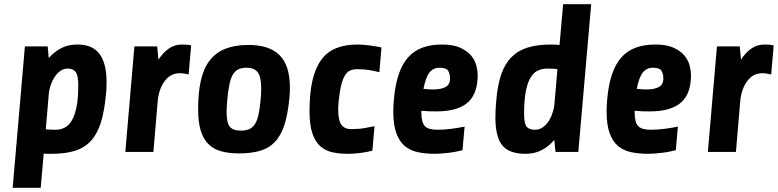

<svg xmlns="http://www.w3.org/2000/svg" viewBox="-20 -720 3687 910"><path d="M40 170 98 -500H206L211 -445Q237 -474 269.5 -491.5Q302 -509 347 -509Q418 -509 451.5 -464.5Q485 -420 485 -332Q485 -321 484.5 -303Q484 -285 482 -272Q475 -193 458 -139Q441 -85 410.5 -52Q380 -19 334.5 -5Q289 9 225 9Q214 9 204.5 9Q195 9 187 8L173 170ZM302 -395Q282 -395 267 -384.5Q252 -374 240.5 -357.5Q229 -341 222 -321.5Q215 -302 212 -284L197 -107Q209 -106 221 -105.5Q233 -105 244 -105Q266 -105 285.5 -114.5Q305 -124 319.5 -147.5Q334 -171 342.5 -212Q351 -253 351 -316Q351 -363 338.5 -379Q326 -395 302 -395Z M574 0 617 -500H725L731 -437Q752 -470 779.5 -489.5Q807 -509 842 -509Q858 -509 868 -508Q878 -507 886 -505L874 -367Q852 -373 831 -373Q788 -373 760 -335Q732 -297 727 -236L707 0Z M1354 -305Q1354 -294 1353.5 -283Q1353 -272 1352 -260Q1345 -181 1328.5 -129.5Q1312 -78 1283 -47.5Q1254 -17 1212 -5Q1170 7 1113 7Q1066 7 1030 -2.5Q994 -12 969 -36Q944 -60 931.5 -100.5Q919 -141 919 -202Q919 -281 932 -338.5Q945 -396 974 -433.5Q1003 -471 1048.5 -489Q1094 -507 1158 -507Q1256 -507 1305 -458.5Q1354 -410 1354 -305ZM1215 -245Q1218 -277 1218 -300Q1218 -356 1201.5 -377.5Q1185 -399 1148 -399Q1126 -399 1110 -391.5Q1094 -384 1083.5 -366Q1073 -348 1067 -318.5Q1061 -289 1057 -245Q1054 -212 1054 -188Q1054 -138 1069 -119.5Q1084 -101 1122 -101Q1145 -101 1161 -108Q1177 -115 1188 -131.5Q1199 -148 1205 -175.5Q1211 -203 1215 -245Z M1745 -6Q1720 1 1688 5Q1656 9 1629 9Q1588 9 1554.5 1.5Q1521 -6 1497 -28Q1473 -50 1460 -89.5Q1447 -129 1447 -193Q1447 -279 1461 -339Q1475 -399 1503 -437Q1531 -475 1574 -492Q1617 -509 1675 -509Q1700 -509 1733 -504.5Q1766 -500 1788 -495L1778 -378Q1764 -381 1753 -383.5Q1742 -386 1730 -388Q1718 -390 1704 -391Q1690 -392 1671 -392Q1654 -392 1640 -386Q1626 -380 1615.5 -363.5Q1605 -347 1597.5 -317.5Q1590 -288 1585 -240Q1584 -229 1583.5 -219.5Q1583 -210 1583 -201Q1583 -148 1598.5 -128Q1614 -108 1644 -108Q1682 -108 1707.5 -113Q1733 -118 1755 -122Z M2244 -364Q2244 -323 2233.5 -291Q2223 -259 2200 -237Q2177 -215 2139 -203.5Q2101 -192 2047 -192Q2031 -192 2013.5 -192.5Q1996 -193 1977 -195V-187Q1977 -140 1993.5 -122.5Q2010 -105 2053 -105Q2087 -105 2123 -110Q2159 -115 2182 -120L2172 -8Q2160 -5 2143 -1.5Q2126 2 2108.5 4Q2091 6 2074 7.5Q2057 9 2043 9Q1998 9 1961.5 1.5Q1925 -6 1899 -27.5Q1873 -49 1858.5 -88.5Q1844 -128 1844 -192Q1844 -219 1847 -250Q1853 -319 1870 -368.5Q1887 -418 1915 -449Q1943 -480 1983 -494.5Q2023 -509 2075 -509Q2128 -509 2161 -494Q2194 -479 2212.5 -457Q2231 -435 2237.5 -409.5Q2244 -384 2244 -364ZM2063 -399Q2034 -399 2016 -377Q1998 -355 1987 -299Q2013 -296 2034 -296Q2070 -296 2091.5 -307.5Q2113 -319 2113 -348Q2113 -369 2104.5 -384Q2096 -399 2063 -399Z M2332 -242Q2338 -316 2355.5 -367Q2373 -418 2404.5 -449.5Q2436 -481 2482 -495Q2528 -509 2592 -509Q2603 -509 2612.5 -508.5Q2622 -508 2632 -507L2649 -700H2782L2721 0H2613L2607 -57Q2581 -26 2547.5 -8.5Q2514 9 2470 9Q2394 9 2361 -30.5Q2328 -70 2328 -164Q2328 -181 2329 -201.5Q2330 -222 2332 -242ZM2515 -105Q2537 -105 2554 -117.5Q2571 -130 2582.5 -149Q2594 -168 2600.5 -190Q2607 -212 2608 -230L2622 -392Q2609 -394 2596.5 -394.5Q2584 -395 2573 -395Q2551 -395 2531 -386.5Q2511 -378 2496 -354.5Q2481 -331 2472.5 -289Q2464 -247 2464 -180Q2464 -134 2476 -119.5Q2488 -105 2515 -105Z M3255 -364Q3255 -323 3244.5 -291Q3234 -259 3211 -237Q3188 -215 3150 -203.5Q3112 -192 3058 -192Q3042 -192 3024.5 -192.5Q3007 -193 2988 -195V-187Q2988 -140 3004.5 -122.5Q3021 -105 3064 -105Q3098 -105 3134 -110Q3170 -115 3193 -120L3183 -8Q3171 -5 3154 -1.5Q3137 2 3119.5 4Q3102 6 3085 7.5Q3068 9 3054 9Q3009 9 2972.5 1.5Q2936 -6 2910 -27.5Q2884 -49 2869.5 -88.5Q2855 -128 2855 -192Q2855 -219 2858 -250Q2864 -319 2881 -368.5Q2898 -418 2926 -449Q2954 -480 2994 -494.5Q3034 -509 3086 -509Q3139 -509 3172 -494Q3205 -479 3223.5 -457Q3242 -435 3248.5 -409.5Q3255 -384 3255 -364ZM3074 -399Q3045 -399 3027 -377Q3009 -355 2998 -299Q3024 -296 3045 -296Q3081 -296 3102.5 -307.5Q3124 -319 3124 -348Q3124 -369 3115.5 -384Q3107 -399 3074 -399Z M3335 0 3378 -500H3486L3492 -437Q3513 -470 3540.5 -489.5Q3568 -509 3603 -509Q3619 -509 3629 -508Q3639 -507 3647 -505L3635 -367Q3613 -373 3592 -373Q3549 -373 3521 -335Q3493 -297 3488 -236L3468 0Z"/></svg>

Font: Share
Style: Bold Italic
Weight: 700
Designer: Ralph du Carrois
Version: Version 1.002